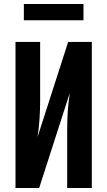

<svg xmlns="http://www.w3.org/2000/svg" viewBox="-20 -946 540 966"><path d="M58 0V-735H182V-441Q182 -395 179 -349Q176 -303 169 -257L323 -735H442V0H318V-294Q318 -340 321 -386Q324 -432 331 -478L177 0ZM100 -844V-926H400V-844Z"/></svg>

Font: Iosevka Term Curly Extrabold
Style: Regular
Weight: 800
Designer: Belleve Invis
Foundry: Belleve Invis
Version: Version 32.3.0